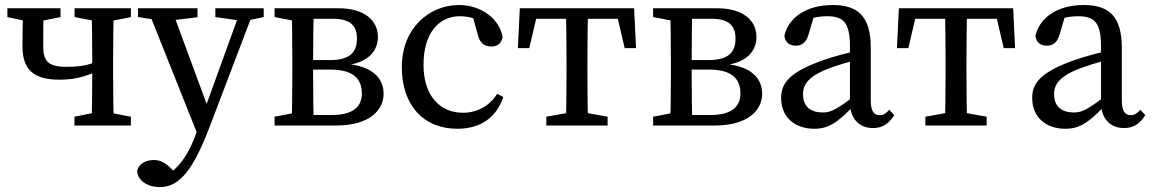

<svg xmlns="http://www.w3.org/2000/svg" viewBox="-20 -508 4661 777"><path d="M9.9 -438.9 102.5 -418.9H125.3L224.9 -438.9V-474.5H9.9V-438.9ZM220 -185.5C295.1 -185.5 330.7 -202 394.2 -227.1V-268.3C343.2 -245.7 314.8 -237.6 247.8 -237.6C174.8 -237.6 155 -260.7 155 -320.7C155 -383.6 155.1 -427.9 157 -474.5H73.9C71.8 -423.3 70.9 -372.1 70.9 -320.9C70.9 -230.2 112.1 -185.5 220 -185.5ZM281.3 0H509.7V-35.7L404.2 -55.7H381.1L281.3 -35.7V0ZM281.7 -438.9 386.8 -418.9H410L509.7 -438.9V-474.5H281.7V-438.9ZM350.3 0H440.8C438.8 -45 437.8 -146.1 437.8 -210V-264.5C437.8 -328.5 438.8 -429.5 440.8 -474.5H350.3C352.3 -429.5 353.3 -328.5 353.3 -264.5V-210C353.3 -146.1 352.3 -45 350.3 0Z M626.7 249.3C709.4 249.3 764.7 173.7 831.7 -3.3L1011 -474.5H956.4L803.7 -52.6L771.5 38C746.5 107.9 706.5 176.1 640.6 208.8L667.8 230.5L706.7 208.8L675.7 177C648.7 149.3 628 139.5 602 139.5C571.5 139.5 542.1 153.8 535 182.7C535.2 221.9 577.5 249.3 626.7 249.3ZM786.2 52.6 829.1 -51.7 822.1 -71.7 673.4 -474.5H575.9L786.2 52.6ZM538.6 -439 636.2 -424H661L779.3 -438.1V-474.5H538.6V-439ZM851.5 -439 956.2 -424H976.2L1047.1 -439V-474.5H851.5V-439Z M1091.1 0H1205.1V-55.7H1196.6L1091.1 -35.7V0ZM1091.1 -438.9 1196.6 -418.9H1205.1V-474.5H1091.1V-438.9ZM1160 0H1250.1C1248.1 -45 1247.1 -146.1 1247.1 -210V-251.5C1247.1 -328.5 1248.1 -429.5 1250.1 -474.5H1160C1162 -429.5 1163 -328.5 1163 -264.5V-210C1163 -146.1 1162 -45 1160 0ZM1205.1 0H1340.4C1478.7 0 1532.4 -65.1 1532.4 -128.4C1532.4 -190.9 1488.3 -240.8 1378.9 -249.7V-243.7C1472.7 -254.7 1509.3 -303.7 1509.3 -358.7C1509.3 -426.5 1452.9 -474.5 1351.4 -474.5H1205.1V-431.9H1328.8C1392.1 -431.9 1424.6 -408 1424.6 -352.5C1424.6 -293 1392 -264.9 1315.2 -264.9H1205.1V-226.3H1317.3C1405.9 -226.3 1444.4 -192.5 1444.4 -129.5C1444.4 -73.5 1404.8 -42.6 1323.1 -42.6H1205.1V0Z M1830.6 13.1C1924.7 13.1 1989.1 -32.5 2016.8 -115.4L1992.2 -128.5C1961.3 -79.4 1911.1 -51.7 1853.7 -51.7C1760.3 -51.7 1693.9 -120.4 1693.9 -245.8C1693.9 -374.2 1756 -442.3 1841.3 -442.3C1869.5 -442.3 1903.1 -435.3 1936.9 -417.5L1889.4 -454.7L1913.5 -367.7C1920.3 -340.1 1934.5 -319.8 1967.8 -319.8C1993.4 -319.8 2008.8 -332.1 2014.1 -357.7C2001.4 -432 1927.4 -487.7 1837.5 -487.7C1716.8 -487.7 1606.1 -393.6 1606.1 -236.2C1606.1 -82.4 1693.7 13.1 1830.6 13.1Z M2075.9 -313.3H2121.9L2159.7 -474.5L2109 -431.9H2520.9L2470.2 -474.5L2508 -313.3H2553.9L2546.2 -474.5H2083.6L2075.9 -313.3ZM2190.9 0H2438.9V-35.7L2326.9 -55.7H2302.9L2190.9 -35.7V0ZM2269.6 0H2360.2C2358.2 -45 2357.2 -146.1 2357.2 -210V-264.5C2357.2 -328.5 2358.2 -429.5 2360.2 -474.5H2269.6C2271.6 -429.5 2272.6 -328.5 2272.6 -264.5V-210C2272.6 -146.1 2271.6 -45 2269.6 0Z M2623.1 0H2737.1V-55.7H2728.6L2623.1 -35.7V0ZM2623.1 -438.9 2728.6 -418.9H2737.1V-474.5H2623.1V-438.9ZM2692 0H2782.1C2780.1 -45 2779.1 -146.1 2779.1 -210V-251.5C2779.1 -328.5 2780.1 -429.5 2782.1 -474.5H2692C2694 -429.5 2695 -328.5 2695 -264.5V-210C2695 -146.1 2694 -45 2692 0ZM2737.1 0H2872.4C3010.7 0 3064.4 -65.1 3064.4 -128.4C3064.4 -190.9 3020.3 -240.8 2910.9 -249.7V-243.7C3004.7 -254.7 3041.3 -303.7 3041.3 -358.7C3041.3 -426.5 2984.9 -474.5 2883.4 -474.5H2737.1V-431.9H2860.8C2924.1 -431.9 2956.6 -408 2956.6 -352.5C2956.6 -293 2924 -264.9 2847.2 -264.9H2737.1V-226.3H2849.3C2937.9 -226.3 2976.4 -192.5 2976.4 -129.5C2976.4 -73.5 2936.8 -42.6 2855.1 -42.6H2737.1V0Z M3275 13.1C3336.6 13.1 3370.5 -15 3429.8 -74.5H3459.5L3445.8 -125.1C3364.3 -64.5 3343.6 -52.8 3309.5 -52.8C3264.2 -52.8 3229.7 -73.9 3229.7 -126.7C3229.7 -156.8 3240.8 -194.5 3328.3 -228.6C3358.2 -240.7 3416.9 -259.5 3462.1 -268.6V-304.9C3412.2 -295.8 3348.8 -277.8 3306.8 -262.9C3171.7 -214.2 3141.1 -168.9 3141.1 -112C3141.1 -29.1 3201.7 13.1 3275 13.1ZM3511.9 10.2C3547.4 10.2 3574.9 -3.2 3598.9 -42.2L3578.6 -63.9C3567.5 -50.7 3556.7 -41.9 3540.1 -41.9C3517.5 -41.9 3503.9 -57.5 3503.9 -101.1V-313.8C3503.9 -440.2 3453.8 -487.7 3349.4 -487.7C3246.9 -487.7 3172.5 -440.1 3154.3 -363.7C3156.6 -338.3 3173.1 -323.1 3200.6 -323.1C3228.2 -323.1 3244.2 -339.8 3252.9 -370.9L3277.8 -455.9L3236.1 -424.5C3273.5 -439.3 3303.3 -442.3 3326.3 -442.3C3392.2 -442.3 3419.6 -418.2 3419.6 -320.7V-91.4C3420.1 -29.5 3456.2 10.2 3511.9 10.2Z M3609.9 -313.3H3655.9L3693.7 -474.5L3643 -431.9H4054.9L4004.2 -474.5L4042 -313.3H4087.9L4080.2 -474.5H3617.6L3609.9 -313.3ZM3724.9 0H3972.9V-35.7L3860.9 -55.7H3836.9L3724.9 -35.7V0ZM3803.6 0H3894.2C3892.2 -45 3891.2 -146.1 3891.2 -210V-264.5C3891.2 -328.5 3892.2 -429.5 3894.2 -474.5H3803.6C3805.6 -429.5 3806.6 -328.5 3806.6 -264.5V-210C3806.6 -146.1 3805.6 -45 3803.6 0Z M4291 13.1C4352.6 13.1 4386.5 -15 4445.8 -74.5H4475.5L4461.8 -125.1C4380.3 -64.5 4359.6 -52.8 4325.5 -52.8C4280.2 -52.8 4245.7 -73.9 4245.7 -126.7C4245.7 -156.8 4256.8 -194.5 4344.3 -228.6C4374.2 -240.7 4432.9 -259.5 4478.1 -268.6V-304.9C4428.2 -295.8 4364.8 -277.8 4322.8 -262.9C4187.7 -214.2 4157.1 -168.9 4157.1 -112C4157.1 -29.1 4217.7 13.1 4291 13.1ZM4527.9 10.2C4563.4 10.2 4590.9 -3.2 4614.9 -42.2L4594.6 -63.9C4583.5 -50.7 4572.7 -41.9 4556.1 -41.9C4533.5 -41.9 4519.9 -57.5 4519.9 -101.1V-313.8C4519.9 -440.2 4469.8 -487.7 4365.4 -487.7C4262.9 -487.7 4188.5 -440.1 4170.3 -363.7C4172.6 -338.3 4189.1 -323.1 4216.6 -323.1C4244.2 -323.1 4260.2 -339.8 4268.9 -370.9L4293.8 -455.9L4252.1 -424.5C4289.5 -439.3 4319.3 -442.3 4342.3 -442.3C4408.2 -442.3 4435.6 -418.2 4435.6 -320.7V-91.4C4436.1 -29.5 4472.2 10.2 4527.9 10.2Z"/></svg>

Font: Source Serif Variable
Style: Regular
Weight: 389
Designer: Frank Grießhammer
Foundry: Adobe Systems Incorporated
Version: Version 3.001;hotconv 1.0.111;makeotfexe 2.5.65597